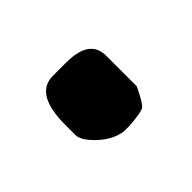

<svg xmlns="http://www.w3.org/2000/svg" viewBox="-48 -480 296 296"><g transform="rotate(-45 100.0 -332.0)"><path d="M92 -263Q71 -266 53 -283Q35 -300 35 -312V-334Q35 -401 75 -401H104Q155 -401 155 -365V-298Q143 -273 137.5 -269Q132 -265 104 -263Z"/></g></svg>

Font: Excalifont
Style: Regular
Weight: 400
Designer: Your Own Font Foundry (Virgil); Ján Filípek / DizajnDesign (Excalifont, modifications)
Foundry: Your Own Font Foundry (Virgil); Ján Filípek / DizajnDesign (Excalifont, modifications)
Version: Version 1.000;Glyphs 3.2 (3227)